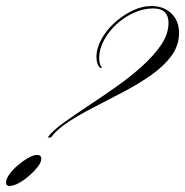

<svg xmlns="http://www.w3.org/2000/svg" viewBox="-39 -607 614 637"><path d="M130 -151H119Q135 -173 171 -199Q207 -225 252.5 -255Q298 -285 345 -318Q392 -351 431.5 -386.5Q471 -422 495.5 -458Q520 -494 520 -531Q520 -579 469 -579Q437 -579 405 -564.5Q373 -550 347.5 -526.5Q322 -503 306 -473.5Q290 -444 290 -415Q290 -392 300 -382H293Q281 -394 281 -418Q281 -447 297.5 -477Q314 -507 341 -531.5Q368 -556 400 -571.5Q432 -587 463 -587Q504 -587 529.5 -562.5Q555 -538 555 -498Q555 -456 530 -422Q505 -388 464 -359Q423 -330 374 -304Q325 -278 277 -253.5Q229 -229 190 -204Q151 -179 130 -151ZM-7 10Q-19 10 -19 -1Q-19 -13 -8 -28.5Q3 -44 20 -58.5Q37 -73 54.5 -83Q72 -93 84 -93Q98 -93 98 -80Q98 -69 86.5 -54Q75 -39 58.5 -24.5Q42 -10 24 0Q6 10 -7 10Z"/></svg>

Font: Ballet 24pt
Style: Regular
Weight: 400
Designer: Maximiliano R. Sproviero
Foundry: Omnibus-Type
Version: Version 1.100